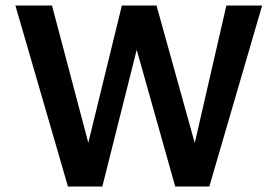

<svg xmlns="http://www.w3.org/2000/svg" viewBox="-20 -678 1008 698"><path d="M933 -658 741 0H617L477 -497L352 0H227L36 -658H169L301 -159L423 -658H549L688 -158L803 -658Z"/></svg>

Font: Ysabeau Infant
Style: Bold
Weight: 700
Designer: Christian Thalmann (Catharsis Fonts)
Version: Version 0.003